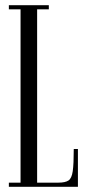

<svg xmlns="http://www.w3.org/2000/svg" viewBox="-20 -719 337 739"><path d="M59.1 -699H122.9V-16H272.6V0H59.1ZM14.1 -683V-699H59.1V-683ZM14.1 0V-16H59.1V0ZM204.4 0V-16Q231.1 -16 243.6 -24.3Q256.1 -32.6 260 -60.2Q263.9 -87.8 263.9 -145.5H279.9V0ZM122.9 -683V-699H167.9V-683Z"/></svg>

Font: Emberly Black
Style: Regular
Weight: 900
Designer: Rajesh Rajput
Foundry: Rajesh Rajput
Version: Version 1.000